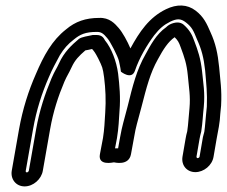

<svg xmlns="http://www.w3.org/2000/svg" viewBox="-20 -593 811 686"><path d="M699 -123C704 -154 705 -185 708 -210C713 -263 706 -295 702 -338C697 -384 687 -413 674 -447C666 -471 655 -488 637 -504C634 -507 624 -515 606 -512C585 -508 576 -498 574 -496C538 -471 517 -430 500 -399C468 -343 454 -286 436 -213C422 -158 417 -147 409 -102L402 -63H396H391L398 -100C404 -136 405 -167 407 -197C411 -245 407 -288 402 -330C396 -375 378 -421 355 -449C352 -453 348 -468 325 -468H315C313 -468 309 -468 307 -467C298 -465 271 -461 262 -454C236 -432 209 -407 191 -367C182 -347 176 -341 164 -313C141 -258 121 -199 109 -131L83 17C82 20 79 23 76 23C73 23 71 20 72 17L98 -131C110 -200 130 -261 154 -316C168 -349 178 -366 194 -396C209 -420 222 -435 244 -452C266 -470 285 -479 326 -479C341 -479 349 -474 363 -457C374 -445 401 -392 405 -375C407 -365 410 -354 412 -337C412 -337 450 -306 462 -340C478 -387 505 -432 531 -467C550 -491 565 -504 589 -516C613 -527 626 -527 644 -513C666 -496 671 -484 684 -452C700 -417 708 -387 713 -341C717 -293 721 -260 719 -212L716 -182C714 -165 713 -141 710 -122C708 -113 705 -105 704 -97L693 -33C693 -31 689 -28 686 -28C683 -28 682 -31 682 -33L693 -97C694 -105 697 -114 699 -123ZM767 -186 770 -216V-217C773 -272 767 -306 763 -353C758 -403 750 -439 732 -478C719 -508 708 -533 679 -555C649 -578 612 -579 573 -560C513 -531 478 -479 446 -420C435 -446 418 -477 404 -493C391 -508 371 -531 334 -529C286 -529 249 -516 216 -488C166 -449 136 -394 108 -328C82 -269 61 -204 48 -131L22 17C17 47 37 73 68 73C99 73 128 47 133 17L159 -131C170 -194 188 -249 210 -301C220 -324 224 -327 236 -353C248 -379 262 -393 285 -413C292 -414 301 -416 309 -418C317 -409 320 -405 331 -384C346 -353 347 -352 352 -316C357 -276 359 -235 356 -191C354 -159 353 -131 348 -100L337 -42C329 1 385 -13 387 -13C389 -13 440 1 448 -42L459 -102C466 -144 470 -151 485 -209C504 -283 517 -333 544 -381C564 -418 581 -444 604 -460C615 -449 619 -443 626 -423C639 -388 647 -365 651 -324C655 -278 661 -250 657 -206C654 -179 653 -150 649 -124C647 -116 644 -105 643 -97L632 -33C627 -2 648 22 678 22C708 22 738 -2 743 -33L754 -97C759 -123 766 -157 767 -186Z"/></svg>

Font: Blanket
Style: OutlineObl
Weight: 400
Foundry: Cannot Into Space Fonts
Version: Version 0.9